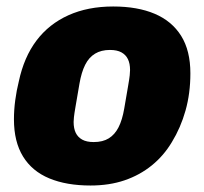

<svg xmlns="http://www.w3.org/2000/svg" viewBox="-20 -560 630 592"><path d="M259 12Q185 12 132 -10Q79 -32 51 -77.5Q23 -123 23 -192Q23 -221 27 -251Q31 -281 38 -309Q54 -384 92.5 -435Q131 -486 191 -513Q251 -540 329 -540Q404 -540 457 -517.5Q510 -495 538.5 -449.5Q567 -404 567 -334Q567 -272 552 -219Q537 -166 510 -122Q485 -80 448 -50Q411 -20 364 -4Q317 12 259 12ZM269 -122Q297 -122 315.5 -133.5Q334 -145 345.5 -167.5Q357 -190 363 -225Q371 -272 375 -295Q379 -318 380 -328Q381 -338 381 -344Q381 -364 374.5 -377.5Q368 -391 354.5 -398.5Q341 -406 319 -406Q292 -406 273 -394.5Q254 -383 242.5 -360Q231 -337 225 -302Q217 -255 213 -232Q209 -209 208 -199Q207 -189 207 -184Q207 -164 213.5 -150.5Q220 -137 233.5 -129.5Q247 -122 269 -122Z"/></svg>

Font: Archivo SemiCondensed Black
Style: Italic
Weight: 900
Width: 4
Italic angle: -10°
Designer: Hector Gatti
Foundry: Omnibus-Type
Version: Version 2.001